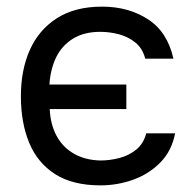

<svg xmlns="http://www.w3.org/2000/svg" viewBox="-20 -553 587 579"><path d="M283 6Q199 6 146 -28Q93 -62 68 -122.5Q43 -183 43 -263Q43 -342 70 -402.5Q97 -463 151.5 -498Q206 -533 288 -533Q367 -533 426 -495Q485 -457 503 -376H418Q410 -407 388.5 -424.5Q367 -442 339 -449.5Q311 -457 282 -457Q233 -457 199.5 -436Q166 -415 149 -379.5Q132 -344 129 -298H361V-224H130Q132 -178 150.5 -143.5Q169 -109 203 -89.5Q237 -70 283 -69Q311 -69 340 -76.5Q369 -84 391 -102Q413 -120 421 -151H508Q498 -98 463.5 -63Q429 -28 381.5 -11Q334 6 283 6Z"/></svg>

Font: Onest
Style: Regular
Weight: 400
Designer: Dmitri Voloshin, Andrey Kudryavtsev
Foundry: Dmitri Voloshin, Andrey Kudryavtsev
Version: Version 1.000;gftools[0.9.33]